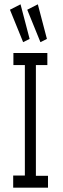

<svg xmlns="http://www.w3.org/2000/svg" viewBox="-20 -868 290 888"><path d="M87 -673 117 -688 75 -848 26 -823ZM167 -673 197 -688 155 -848 106 -823ZM41 0H202V-55H146V-567H199V-623H42V-567H95V-56H41Z"/></svg>

Font: Inconsolata UltraCondensed Thin
Style: Regular
Weight: 100
Width: 1
Monospace: yes
Designer: Raph Levien, Cyreal, Brenton Simpson
Foundry: Raph Levien, Cyreal, Google
Version: Version 3.100